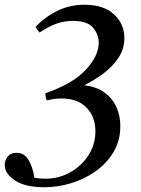

<svg xmlns="http://www.w3.org/2000/svg" viewBox="-57 -650 595 809"><path d="M140 -227Q134 -242 134 -257Q250 -297 304.5 -356Q359 -415 359 -470Q359 -505 335 -533.5Q311 -562 249 -562Q215 -562 181.5 -550.5Q148 -539 110 -513Q105 -519 100.5 -524.5Q96 -530 93 -537Q134 -580 186 -605Q238 -630 299 -630Q380 -630 423.5 -589.5Q467 -549 467 -490Q467 -444 442.5 -407Q418 -370 379.5 -341Q341 -312 298 -291Q352 -284 385.5 -258.5Q419 -233 434.5 -196.5Q450 -160 450 -119Q450 -58 422 -10.5Q394 37 347.5 70.5Q301 104 244 121.5Q187 139 129 139Q50 139 6.5 110.5Q-37 82 -37 45Q-37 25 -24.5 9.5Q-12 -6 13 -6Q45 -6 63 23.5Q81 53 88 99Q99 101 111.5 102Q124 103 135 103Q190 103 238 76.5Q286 50 315.5 4.5Q345 -41 345 -97Q345 -157 308 -196Q271 -235 202 -235Q172 -235 140 -227Z"/></svg>

Font: Castoro
Style: Italic
Weight: 400
Italic angle: -11°
Designer: John Hudson with Paul Hanslow, assisted by Kaja Sojewska.
Foundry: Tiro Typeworks Ltd.
Version: Version 2.04